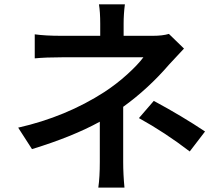

<svg xmlns="http://www.w3.org/2000/svg" viewBox="-20 -812 1017 882"><path d="M553.7 -792Q547.9 -747.1 547.9 -703.1V-647.5H682.6Q726.6 -647.5 755.9 -656.2L825.2 -588.9Q774.4 -535.2 757.8 -516.6Q661.1 -404.3 545.9 -321.3V-68.4Q545.9 -10.7 551.8 49.8H431.6Q438.5 2 438.5 -68.4V-252.9Q314.5 -184.6 127 -127L63.5 -225.6Q283.2 -275.4 460 -389.6Q516.6 -426.8 564.9 -470.7Q613.3 -514.6 638.7 -548.8H263.7Q190.4 -548.8 139.6 -543.9V-654.3Q188.5 -647.5 261.7 -647.5H440.4V-703.1Q440.4 -756.8 434.6 -792ZM618.2 -269.5 686.5 -348.6Q818.4 -277.3 921.9 -208L851.6 -116.2Q738.3 -203.1 618.2 -269.5Z"/></svg>

Font: Min Sans SemiBold
Style: Regular
Weight: 600
Designer: Jinseong-Kim, NotoSansCJK, Nunito
Foundry: Jinseong-Kim
Version: Version 1.400;Glyphs 3.1.2 (3151)